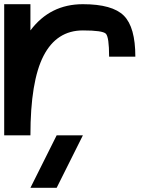

<svg xmlns="http://www.w3.org/2000/svg" viewBox="-20 -645 790 915"><path d="M375 -625Q515.6 -625 570.3 -570.3Q625 -515.6 625 -375H500Q500 -468.8 484.4 -484.4Q468.8 -500 375 -500Q250 -500 187.5 -378.9Q125 -257.8 125 0H0V-625H125V-500Q171.9 -562.5 234.4 -593.8Q296.9 -625 375 -625ZM250 250H125L250 0H375Z"/></svg>

Font: CraftyPE
Style: Regular
Weight: 400
Designer: Erek Butcher
Foundry: Haunted Coop
Version: Version 0.018;April 4, 2024;FontCreator 15.0.0.2962 64-bit